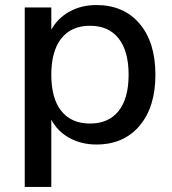

<svg xmlns="http://www.w3.org/2000/svg" viewBox="-20 -569 690 769"><path d="M366.2 -548.8Q475.6 -548.8 539.1 -474.1Q602.5 -399.4 602.5 -269.5Q602.5 -140.6 539.1 -65.4Q475.6 9.8 366.2 9.8Q305.7 9.8 257.8 -16.6Q210 -43 185.5 -89.8V179.7H79.1V-539.1H185.5V-450.2Q210.9 -496.1 258.3 -522.5Q305.7 -548.8 366.2 -548.8ZM340.8 -74.2Q415 -74.2 455.1 -124.5Q495.1 -174.8 495.1 -269.5Q495.1 -364.3 455.1 -415Q415 -465.8 340.8 -465.8Q265.6 -465.8 225.6 -415Q185.5 -364.3 185.5 -269.5Q185.5 -174.8 225.6 -124.5Q265.6 -74.2 340.8 -74.2Z"/></svg>

Font: Min Sans Medium
Style: Regular
Weight: 500
Designer: Jinseong-Kim, NotoSansCJK, Nunito
Foundry: Jinseong-Kim
Version: Version 1.400;Glyphs 3.1.2 (3151)